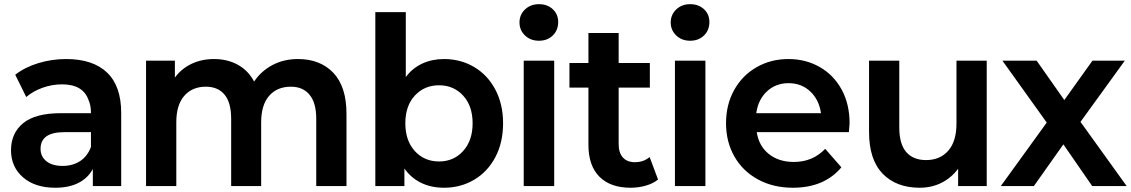

<svg xmlns="http://www.w3.org/2000/svg" viewBox="-20 -882 5360 910"><path d="M554.4 -346.7V0H420V-81.1Q396.7 -37.8 351.7 -15Q306.7 7.8 242.2 7.8Q145.6 7.8 88.9 -41.7Q32.2 -91.1 32.2 -170Q32.2 -251.1 90 -298.3Q147.8 -345.6 268.9 -345.6H411.1Q411.1 -383.3 400 -406.7Q374.4 -482.2 274.4 -482.2Q226.7 -482.2 181.7 -466.1Q136.7 -450 104.4 -422.2L52.2 -527.8Q97.8 -563.3 161.7 -582.8Q225.6 -602.2 293.3 -602.2Q420 -602.2 487.2 -538.3Q554.4 -474.4 554.4 -346.7ZM411.1 -185.6V-255.6H284.4Q172.2 -255.6 172.2 -176.7Q172.2 -140 200 -117.8Q227.8 -95.6 276.7 -95.6Q324.4 -95.6 359.4 -118.3Q394.4 -141.1 411.1 -185.6Z M1622.2 -342.2V0H1478.9V-318.9Q1478.9 -394.4 1447.2 -432.8Q1415.6 -471.1 1358.9 -471.1Q1293.3 -471.1 1255.6 -427.8Q1217.8 -384.4 1217.8 -302.2V0H1075.6V-318.9Q1075.6 -395.6 1044.4 -433.3Q1013.3 -471.1 955.6 -471.1Q891.1 -471.1 853.3 -427.8Q815.6 -384.4 815.6 -302.2V0H672.2V-594.4H808.9V-514.4Q840 -556.7 887.8 -579.4Q935.6 -602.2 994.4 -602.2Q1057.8 -602.2 1107.2 -575Q1156.7 -547.8 1184.4 -495.6Q1217.8 -545.6 1271.7 -573.9Q1325.6 -602.2 1392.2 -602.2Q1497.8 -602.2 1560 -536.7Q1622.2 -471.1 1622.2 -342.2Z M2364.4 -297.8Q2364.4 -206.7 2327.8 -137.2Q2291.1 -67.8 2227.2 -30Q2163.3 7.8 2084.4 7.8Q2023.3 7.8 1975.6 -15.6Q1927.8 -38.9 1896.7 -83.3V0H1758.9V-824.4H1903.3V-516.7Q1934.4 -558.9 1981.1 -580.6Q2027.8 -602.2 2084.4 -602.2Q2163.3 -602.2 2227.2 -564.4Q2291.1 -526.7 2327.8 -457.2Q2364.4 -387.8 2364.4 -297.8ZM2220 -297.8Q2220 -380 2175 -428.9Q2130 -477.8 2061.1 -477.8Q1991.1 -477.8 1946.1 -428.9Q1901.1 -380 1901.1 -297.8Q1901.1 -215.6 1946.1 -166.1Q1991.1 -116.7 2061.1 -116.7Q2130 -116.7 2175 -166.1Q2220 -215.6 2220 -297.8Z M2442.2 -775.6Q2442.2 -812.2 2468.3 -837.2Q2494.4 -862.2 2534.4 -862.2Q2574.4 -862.2 2600 -838.3Q2625.6 -814.4 2625.6 -777.8Q2625.6 -738.9 2600 -713.9Q2574.4 -688.9 2534.4 -688.9Q2494.4 -688.9 2468.3 -713.9Q2442.2 -738.9 2442.2 -775.6ZM2606.7 -594.4V0H2462.2V-594.4Z M2968.9 7.8Q2873.3 7.8 2821.1 -44.4Q2768.9 -96.7 2768.9 -195.6V-466.7H2678.9V-583.3H2768.9V-725.6H2912.2V-583.3H3060V-466.7H2912.2V-198.9Q2912.2 -157.8 2932.2 -135.6Q2952.2 -113.3 2988.9 -113.3Q3031.1 -113.3 3058.9 -137.8L3098.9 -31.1Q3075.6 -12.2 3041.1 -2.2Q3006.7 7.8 2968.9 7.8Z M3158.9 -775.6Q3158.9 -812.2 3185 -837.2Q3211.1 -862.2 3251.1 -862.2Q3291.1 -862.2 3316.7 -838.3Q3342.2 -814.4 3342.2 -777.8Q3342.2 -738.9 3316.7 -713.9Q3291.1 -688.9 3251.1 -688.9Q3211.1 -688.9 3185 -713.9Q3158.9 -738.9 3158.9 -775.6ZM3323.3 -594.4V0H3178.9V-594.4Z M4003.3 -255.6H3566.7Q3576.7 -190 3623.9 -152.2Q3671.1 -114.4 3742.2 -114.4Q3832.2 -114.4 3891.1 -176.7L3967.8 -88.9Q3886.7 7.8 3737.8 7.8Q3644.4 7.8 3572.2 -31.7Q3500 -71.1 3460.6 -140.6Q3421.1 -210 3421.1 -297.8Q3421.1 -385.6 3459.4 -455Q3497.8 -524.4 3565.6 -563.3Q3633.3 -602.2 3716.7 -602.2Q3798.9 -602.2 3865 -564.4Q3931.1 -526.7 3968.9 -457.8Q4006.7 -388.9 4006.7 -296.7Q4006.7 -292.2 4003.3 -255.6ZM3564.4 -345.6H3871.1Q3862.2 -408.9 3820.6 -448.3Q3778.9 -487.8 3717.8 -487.8Q3656.7 -487.8 3615 -448.9Q3573.3 -410 3564.4 -345.6Z M4656.7 0H4521.1V-82.2Q4488.9 -38.9 4442.2 -15.6Q4395.6 7.8 4338.9 7.8Q4227.8 7.8 4163.3 -58.9Q4098.9 -125.6 4098.9 -256.7V-594.4H4242.2V-277.8Q4242.2 -200 4275 -161.7Q4307.8 -123.3 4368.9 -123.3Q4435.6 -123.3 4474.4 -167.8Q4513.3 -212.2 4513.3 -296.7V-594.4H4656.7Z M5020 -197.8 4880 0H4723.3L4941.1 -301.1L4731.1 -594.4H4893.3L5024.4 -407.8L5157.8 -594.4H5311.1L5101.1 -304.4L5320 0H5156.7Z"/></svg>

Font: Paperlogy 7 Bold
Style: Regular
Weight: 700
Designer: redesigned by Lee Juim, glyphs from Gmarket Sans & Montserrat
Foundry: PT&
Version: Version 1.001